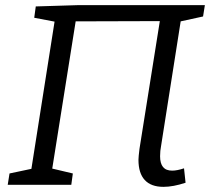

<svg xmlns="http://www.w3.org/2000/svg" viewBox="-20 -718 816 746"><path d="M682 -635 606 -152Q602 -132 602 -111Q602 -83 613.5 -69Q625 -55 649 -55Q668 -55 695 -64L701 -8Q653 8 615 8Q567 8 542.5 -18.5Q518 -45 518 -97Q518 -108 522 -140L601 -636L274 -635L183 -63L263 -44L257 0H10L17 -44L102 -62L192 -634L113 -649L119 -693L282 -698H776L769 -654Z"/></svg>

Font: Bitter Pro
Style: Italic
Weight: 400
Italic angle: -9°
Designer: Sol Matas, and Bitter project Authors
Foundry: Sol Matas
Version: Version 1.010